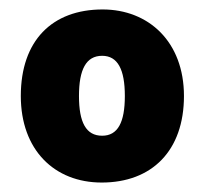

<svg xmlns="http://www.w3.org/2000/svg" viewBox="-20 -742 432 406"><path d="M369 -539C369 -654 294 -722 197 -722C90 -722 24 -656 24 -539C24 -425 95 -356 195 -356C301 -356 369 -423 369 -539ZM147 -539C147 -595 162 -624 196 -624C229 -624 244 -595 244 -539C244 -483 229 -455 196 -455C162 -455 147 -483 147 -539Z"/></svg>

Font: Noto Sans Tamil Black
Style: Regular
Weight: 900
Designer: Jelle Bosma - Monotype Design Team
Foundry: Monotype Imaging Inc.
Version: Version 2.004